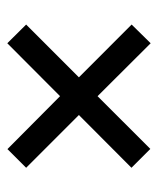

<svg xmlns="http://www.w3.org/2000/svg" viewBox="28 -576 445 542"><g transform="rotate(90 251.0 -304.5)"><path d="M251 -356.9 101.6 -506.8 48.8 -453.1 197.8 -304.2 48.8 -155.3 101.6 -102.1 251 -251 400.4 -102.5 453.1 -155.3 304.2 -304.2 453.1 -452.6 399.9 -505.9Z"/></g></svg>

Font: Estedad Medium
Style: Regular
Weight: 500
Designer: Amin Abedi
Version: Version 7.3